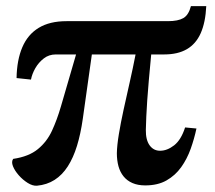

<svg xmlns="http://www.w3.org/2000/svg" viewBox="-20 -596 702 626"><path d="M100.5 9.5Q86.5 10.5 70.5 0.5Q54.5 -9.5 41.2 -24.5Q28 -39.5 22.2 -54.2Q16.5 -69 23 -78Q74 -85.5 103.5 -109.8Q133 -134 149.5 -169.8Q166 -205.5 178.5 -248.5L228 -418.5H162Q139.5 -418.5 122.8 -405.5Q106 -392.5 95.2 -373.8Q84.5 -355 81 -336.5L34 -341.5Q35 -400.5 52.8 -442Q70.5 -483.5 106.2 -505.2Q142 -527 197 -527H527.5Q560.5 -527 577.8 -537Q595 -547 602.5 -576H652.5Q650 -523 634.5 -488Q619 -453 589.5 -435.8Q560 -418.5 515.5 -418.5H473Q468.5 -371 465.2 -334Q462 -297 460 -268.2Q458 -239.5 457 -216.2Q456 -193 455.5 -172.5Q455 -140 467.8 -122.2Q480.5 -104.5 502 -104.5Q525 -104.5 547.8 -122.2Q570.5 -140 583.5 -180.5L620.5 -177Q613.5 -144 601.8 -111Q590 -78 570.8 -51Q551.5 -24 523 -7.8Q494.5 8.5 453.5 8.5Q429.5 8.5 411.8 0.8Q394 -7 382.8 -21Q371.5 -35 366.2 -54.2Q361 -73.5 361 -96.5Q361.5 -122 367.5 -158.5Q373.5 -195 383 -238.5Q392.5 -282 403 -328.2Q413.5 -374.5 422 -418.5H279.5L250 -209Q243 -159.5 231 -120.5Q219 -81.5 201 -53.5Q183 -25.5 158 -9.5Q133 6.5 100.5 9.5Z"/></svg>

Font: Merriweather 96pt
Style: Bold
Weight: 700
Version: Version 2.100